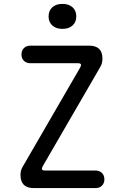

<svg xmlns="http://www.w3.org/2000/svg" viewBox="-20 -964 640 984"><path d="M153 0Q119 0 102 -17Q85 -34 85 -68Q85 -79 87.5 -89Q90 -99 96 -109L391 -618Q397 -629 394.5 -634.5Q392 -640 379 -640H135Q115 -640 102.5 -652.5Q90 -665 90 -685Q90 -705 102.5 -717.5Q115 -730 135 -730H437Q471 -730 488 -713.5Q505 -697 505 -663Q505 -652 502.5 -641.5Q500 -631 494 -621L199 -112Q193 -101 195.5 -95.5Q198 -90 211 -90H470Q490 -90 502.5 -77.5Q515 -65 515 -45Q515 -25 502.5 -12.5Q490 0 470 0ZM300 -816Q267 -816 248 -833.5Q229 -851 229 -880Q229 -909 248 -926.5Q267 -944 300 -944Q333 -944 352 -926.5Q371 -909 371 -880Q371 -851 352 -833.5Q333 -816 300 -816Z"/></svg>

Font: Maple Mono NF CN
Style: Regular
Weight: 400
Monospace: yes
Designer: subframe7536
Version: Version 7.000